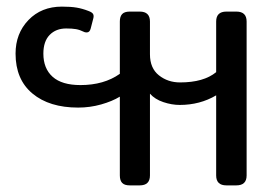

<svg xmlns="http://www.w3.org/2000/svg" viewBox="-20 -560 832 580"><path d="M342 -30V-268Q319 -254 285.5 -244.5Q252 -235 216 -235Q129 -235 78 -277.5Q27 -320 27 -398Q27 -459 66 -499.5Q105 -540 167 -540Q194 -540 211.5 -537Q229 -534 247 -527Q258 -523 261 -518Q264 -513 262 -505L254 -474Q251 -462 242 -462Q236 -462 233 -464Q221 -470 209.5 -472Q198 -474 180 -474Q149 -474 130 -454.5Q111 -435 111 -398Q111 -353 139 -328Q167 -303 223 -303Q294 -303 342 -337V-495Q342 -510 349 -517.5Q356 -525 372 -525H402Q433 -525 433 -495V-396Q433 -354 460 -332.5Q487 -311 524 -311Q595 -311 633 -342V-495Q633 -525 664 -525H694Q725 -525 725 -495V-30Q725 0 694 0H664Q633 0 633 -30V-272Q584 -243 523 -243Q499 -243 473.5 -251.5Q448 -260 433 -277V-30Q433 0 402 0H372Q356 0 349 -7.5Q342 -15 342 -30Z"/></svg>

Font: Mitr Light
Style: Regular
Weight: 300
Designer: Thanarat Vachiruckul
Foundry: Cadson Demak
Version: Version 1.002